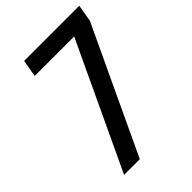

<svg xmlns="http://www.w3.org/2000/svg" viewBox="-214 -834 933 933"><g transform="rotate(-45 252.5 -367.5)"><path d="M78 0 382 -647H111L126 -735H505L490 -647L186 0Z"/></g></svg>

Font: Iosevka SS04 Semibold Oblique
Style: Regular
Weight: 600
Italic angle: -9°
Monospace: yes
Designer: Belleve Invis
Foundry: Belleve Invis
Version: Version 19.0.0; ttfautohint (v1.8.4)